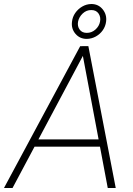

<svg xmlns="http://www.w3.org/2000/svg" viewBox="-56 -942 665 962"><path d="M368.7 -679.7 6.8 0H-36.1L345.7 -710.4H378.9ZM483.9 0 355.5 -681.6 356 -710.9H386.7L523.9 0ZM463.9 -243.7 458.5 -207H104.5L109.9 -243.7ZM304.7 -833Q307.1 -856.9 321 -877Q335 -897 356 -909.2Q377 -921.4 401.4 -921.9Q437 -921.9 458.5 -895.3Q480 -868.7 475.6 -834Q472.7 -810.1 459 -790.5Q445.3 -771 424.3 -759.3Q403.3 -747.6 378.9 -747.1Q343.8 -747.1 322 -772.7Q300.3 -798.3 304.7 -833ZM335 -833Q331.1 -810.5 343 -793.9Q355 -777.3 378.4 -777.3Q402.8 -776.9 421.9 -793.7Q440.9 -810.5 445.3 -834Q449.7 -856.9 437.7 -874.3Q425.8 -891.6 401.9 -891.6Q377 -892.1 358.2 -874.3Q339.4 -856.4 335 -833Z"/></svg>

Font: Roboto ExtraLight
Style: Italic
Weight: 250
Designer: Christian Robertson
Foundry: Google
Version: Version 3.009; 2024